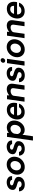

<svg xmlns="http://www.w3.org/2000/svg" viewBox="2466 -3256 1054 6025"><g transform="rotate(-90 2992.5 -243.0)"><path d="M214.8 7.8Q107.9 7.8 53.5 -47.1Q-1 -102.1 2 -172.9H118.2Q121.1 -136.7 152.1 -112.8Q183.1 -88.9 225.1 -90.8Q308.1 -94.7 317.9 -158.2Q321.8 -189 293.5 -205.1Q265.1 -221.2 206.1 -235.8Q168 -245.6 143.6 -254.9Q119.1 -264.2 92 -281.5Q64.9 -298.8 53.5 -325.9Q42 -353 46.9 -389.2Q56.6 -466.3 124.3 -512.7Q191.9 -559.1 288.1 -559.1Q370.1 -559.1 426 -515.6Q481.9 -472.2 478 -390.1H361.8Q358.9 -420.9 335.9 -437.5Q313 -454.1 278.8 -456.1Q242.7 -458 217.8 -444.6Q192.9 -431.2 189 -404.8Q184.1 -369.6 237.8 -350.1Q250 -345.2 300.8 -331.1Q336.9 -321.3 361.6 -310.1Q386.2 -298.8 412.1 -280.5Q438 -262.2 448.5 -233.2Q459 -204.1 454.1 -165Q444.3 -86.9 378.2 -39.6Q312 7.8 214.8 7.8Z M977.3 -74.5Q886.7 6.8 765.6 6.8Q644.5 6.8 577.6 -74.5Q510.7 -155.8 527.6 -275.9Q544.4 -396 634.5 -477.5Q724.6 -559.1 845.7 -559.1Q966.8 -559.1 1034.2 -477.5Q1101.6 -396 1084.7 -275.9Q1067.9 -155.8 977.3 -74.5ZM783.7 -112.8Q846.7 -112.8 893.6 -159.9Q940.4 -207 949.7 -275.9Q959.5 -344.7 925.5 -392.3Q891.6 -439.9 828.6 -439.9Q764.6 -439.9 718.3 -393.1Q671.9 -346.2 661.6 -275.9Q652.8 -206.1 686.3 -159.4Q719.7 -112.8 783.7 -112.8Z M1335.4 7.8Q1228.5 7.8 1174.1 -47.1Q1119.6 -102.1 1122.6 -172.9H1238.8Q1241.7 -136.7 1272.7 -112.8Q1303.7 -88.9 1345.7 -90.8Q1428.7 -94.7 1438.5 -158.2Q1442.4 -189 1414.1 -205.1Q1385.7 -221.2 1326.7 -235.8Q1288.6 -245.6 1264.2 -254.9Q1239.7 -264.2 1212.6 -281.5Q1185.5 -298.8 1174.1 -325.9Q1162.6 -353 1167.5 -389.2Q1177.2 -466.3 1244.9 -512.7Q1312.5 -559.1 1408.7 -559.1Q1490.7 -559.1 1546.6 -515.6Q1602.5 -472.2 1598.6 -390.1H1482.4Q1479.5 -420.9 1456.5 -437.5Q1433.6 -454.1 1399.4 -456.1Q1363.3 -458 1338.4 -444.6Q1313.5 -431.2 1309.6 -404.8Q1304.7 -369.6 1358.4 -350.1Q1370.6 -345.2 1421.4 -331.1Q1457.5 -321.3 1482.2 -310.1Q1506.8 -298.8 1532.7 -280.5Q1558.6 -262.2 1569.1 -233.2Q1579.6 -204.1 1574.7 -165Q1564.9 -86.9 1498.8 -39.6Q1432.6 7.8 1335.4 7.8Z M2006.3 -555.2Q2117.2 -555.2 2176.8 -476.1Q2236.3 -397 2219.2 -277.1Q2202.1 -157.2 2119.6 -76.2Q2037.1 4.9 1927.2 4.9Q1828.1 4.9 1776.4 -64L1729.5 264.2H1595.2L1709.5 -548.8H1834.5L1836.4 -490.2Q1902.3 -555.2 2006.3 -555.2ZM1918.5 -115.2Q1982.4 -115.2 2028.8 -161.6Q2075.2 -208 2084.5 -276.9Q2095.7 -346.7 2062 -393.8Q2028.3 -440.9 1964.4 -440.9Q1917.5 -440.9 1876.5 -410.9Q1835.4 -380.9 1814.5 -333L1798.3 -222.2Q1806.2 -174.3 1838.9 -144.8Q1871.6 -115.2 1918.5 -115.2Z M2776.9 -276.9Q2774.9 -260.7 2768.1 -233.9H2383.8Q2379.9 -171.9 2413.6 -135.5Q2447.3 -99.1 2500 -99.1Q2597.2 -99.1 2641.1 -172.9H2752Q2729 -98.6 2659.9 -46.9Q2590.8 4.9 2484.9 4.9Q2365.7 4.9 2304 -74.5Q2242.2 -153.8 2258.8 -274.9Q2276.9 -398.9 2357.9 -477.1Q2439 -555.2 2563 -555.2Q2680.2 -555.2 2737.1 -480Q2793.9 -404.8 2776.9 -276.9ZM2546.9 -449.2Q2438 -449.2 2399.9 -329.1H2654.8Q2654.8 -449.2 2546.9 -449.2Z M3204.1 -557.1Q3298.3 -557.1 3343.8 -504.2Q3389.2 -451.2 3376 -356L3325.7 0H3189.9L3237.8 -339.8Q3250 -437 3147 -437Q3092.8 -437 3048.8 -408Q3004.9 -378.9 2999 -333L2952.1 0H2814.9L2893.1 -549.8H3015.1L3012.7 -478Q3048.8 -514.2 3101.1 -535.6Q3153.3 -557.1 3204.1 -557.1Z M3639.6 7.8Q3532.7 7.8 3478.3 -47.1Q3423.8 -102.1 3426.8 -172.9H3543Q3545.9 -136.7 3576.9 -112.8Q3607.9 -88.9 3649.9 -90.8Q3732.9 -94.7 3742.7 -158.2Q3746.6 -189 3718.3 -205.1Q3689.9 -221.2 3630.9 -235.8Q3592.8 -245.6 3568.4 -254.9Q3543.9 -264.2 3516.8 -281.5Q3489.7 -298.8 3478.3 -325.9Q3466.8 -353 3471.7 -389.2Q3481.4 -466.3 3549.1 -512.7Q3616.7 -559.1 3712.9 -559.1Q3794.9 -559.1 3850.8 -515.6Q3906.7 -472.2 3902.8 -390.1H3786.6Q3783.7 -420.9 3760.7 -437.5Q3737.8 -454.1 3703.6 -456.1Q3667.5 -458 3642.6 -444.6Q3617.7 -431.2 3613.8 -404.8Q3608.9 -369.6 3662.6 -350.1Q3674.8 -345.2 3725.6 -331.1Q3761.7 -321.3 3786.4 -310.1Q3811 -298.8 3836.9 -280.5Q3862.8 -262.2 3873.3 -233.2Q3883.8 -204.1 3878.9 -165Q3869.1 -86.9 3803 -39.6Q3736.8 7.8 3639.6 7.8Z M4097.7 -606Q4068.8 -606 4050.5 -627Q4032.2 -647.9 4036.4 -678Q4040.5 -708 4064.9 -729Q4089.4 -750 4118.7 -750Q4148.4 -750 4166.5 -729Q4184.6 -708 4179.7 -678.2Q4175.8 -648.4 4151.6 -627.2Q4127.4 -606 4097.7 -606ZM4024.4 -549.8H4159.7L4081.5 0H3946.3Z M4662.8 -74.5Q4572.3 6.8 4451.2 6.8Q4330.1 6.8 4263.2 -74.5Q4196.3 -155.8 4213.1 -275.9Q4230 -396 4320.1 -477.5Q4410.2 -559.1 4531.2 -559.1Q4652.3 -559.1 4719.7 -477.5Q4787.1 -396 4770.3 -275.9Q4753.4 -155.8 4662.8 -74.5ZM4469.2 -112.8Q4532.2 -112.8 4579.1 -159.9Q4626 -207 4635.3 -275.9Q4645 -344.7 4611.1 -392.3Q4577.1 -439.9 4514.2 -439.9Q4450.2 -439.9 4403.8 -393.1Q4357.4 -346.2 4347.2 -275.9Q4338.4 -206.1 4371.8 -159.4Q4405.3 -112.8 4469.2 -112.8Z M5197.3 -557.1Q5291.5 -557.1 5336.9 -504.2Q5382.3 -451.2 5369.1 -356L5318.8 0H5183.1L5231 -339.8Q5243.2 -437 5140.1 -437Q5085.9 -437 5042 -408Q4998 -378.9 4992.2 -333L4945.3 0H4808.1L4886.2 -549.8H5008.3L5005.9 -478Q5042 -514.2 5094.2 -535.6Q5146.5 -557.1 5197.3 -557.1Z M5945.8 -276.9Q5943.8 -260.7 5937 -233.9H5552.7Q5548.8 -171.9 5582.5 -135.5Q5616.2 -99.1 5668.9 -99.1Q5766.1 -99.1 5810.1 -172.9H5920.9Q5897.9 -98.6 5828.9 -46.9Q5759.8 4.9 5653.8 4.9Q5534.7 4.9 5472.9 -74.5Q5411.1 -153.8 5427.7 -274.9Q5445.8 -398.9 5526.9 -477.1Q5607.9 -555.2 5731.9 -555.2Q5849.1 -555.2 5906 -480Q5962.9 -404.8 5945.8 -276.9ZM5715.8 -449.2Q5606.9 -449.2 5568.8 -329.1H5823.7Q5823.7 -449.2 5715.8 -449.2Z"/></g></svg>

Font: Oakes Grotesk
Style: SemiBold Italic
Weight: 600
Designer: Samuel Oakes
Foundry: Samuel Oakes
Version: Version 1.0 | wf-rip DC20170320